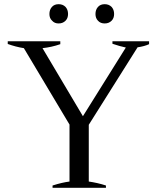

<svg xmlns="http://www.w3.org/2000/svg" viewBox="-20 -897 750 917"><path d="M229 -798C237 -789 247 -785 260 -785C273 -785 284 -789 293 -798C301 -806 305 -817 305 -830C305 -844 301 -855 293 -864C284 -873 273 -877 260 -877C247 -877 236 -873 228 -864C220 -855 216 -844 216 -830C216 -817 220 -806 229 -798ZM448 -798C456 -789 467 -785 480 -785C493 -785 504 -789 513 -798C521 -806 525 -817 525 -830C525 -844 521 -855 513 -864C504 -873 493 -877 480 -877C467 -877 456 -873 448 -864C440 -855 436 -844 436 -830C436 -817 440 -806 448 -798ZM231 -11C231 -11 231 0 231 0C231 0 486 0 486 0C486 0 486 -11 486 -11C459 -20 431 -26 404 -30C404 -30 404 -301 404 -301C404 -301 637 -671 637 -671C658 -674 677 -679 692 -686C692 -686 692 -700 692 -700C692 -700 517 -700 517 -700C517 -700 517 -688 517 -688C540 -680 562 -674 581 -670C581 -670 376 -342 376 -342C376 -342 183 -667 183 -667C211 -670 239 -676 268 -686C268 -686 268 -700 268 -700C268 -700 17 -700 17 -700C17 -700 17 -687 17 -687C42 -678 68 -671 94 -667C94 -667 312 -302 312 -302C312 -302 312 -30 312 -30C289 -27 262 -21 231 -11Z"/></svg>

Font: BUSH 25 TRIRONG 0515 A
Style: Regular
Weight: 400
Designer: Katatrad Team
Foundry: CadsonDemak